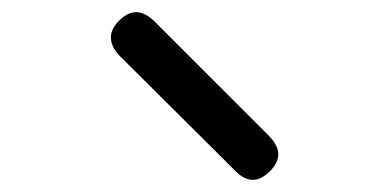

<svg xmlns="http://www.w3.org/2000/svg" viewBox="-20 -834 640 316"><path d="M368 -552 176 -743Q163 -757 162.5 -771.5Q162 -786 176 -800Q190 -814 204 -814Q218 -814 233 -800L424 -609Q438 -594 438 -580Q438 -566 424 -552Q410 -538 396 -538Q382 -538 368 -552Z"/></svg>

Font: Maple Mono Light
Style: Regular
Weight: 300
Monospace: yes
Designer: subframe7536
Version: Version 7.000